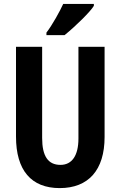

<svg xmlns="http://www.w3.org/2000/svg" viewBox="-20 -954 618 984"><path d="M218 -774H311C368 -820 444 -895 461 -924V-934H304C289 -900 247 -824 218 -787ZM286 10C433 10 516 -82 516 -252V-714H382V-244C382 -157 349 -109 290 -109C226 -109 196 -154 196 -247V-714H62V-254C62 -81 140 10 286 10Z"/></svg>

Font: Kathrein 77 Bold Condensed
Style: Regular
Weight: 700
Width: 3
Designer: Lazydogs Typefoundry, based on Open Sans by Ascender Corporation
Foundry: Lazydogs Typefoundry
Version: Version 1.003;PS 001.003;hotconv 1.0.88;makeotf.lib2.5.64775